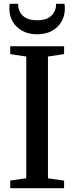

<svg xmlns="http://www.w3.org/2000/svg" viewBox="-20 -985 389 1005"><path d="M117.5 -52V-689L33.5 -702V-743H315.5V-702L231 -689V-51.5L315.5 -39.5V0H33.5V-40ZM174.5 -805.5Q130.5 -805.5 97.8 -823Q65 -840.5 47 -871Q29 -901.5 29 -940.5Q29 -947 29.5 -953Q30 -959 31 -965H75Q75 -961.5 75.2 -957.2Q75.5 -953 76 -948Q79 -931 89 -915.2Q99 -899.5 119.5 -889.2Q140 -879 174.5 -879Q208.5 -879 229 -889.2Q249.5 -899.5 259.5 -915.2Q269.5 -931 272.5 -948Q273.5 -953 273.5 -957.2Q273.5 -961.5 273.5 -965H317.5Q318.5 -959 319 -953.2Q319.5 -947.5 319.5 -940.5Q319.5 -902 301.5 -871.2Q283.5 -840.5 251 -823Q218.5 -805.5 174.5 -805.5Z"/></svg>

Font: Merriweather 60pt Medium
Style: Regular
Weight: 500
Version: Version 2.100